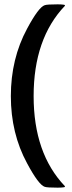

<svg xmlns="http://www.w3.org/2000/svg" viewBox="-20 -767 330 885"><path d="M279 91Q281 94 276 96Q264 98 246 98Q196 98 186 94Q158 85 105 -14Q30 -152 30 -324Q30 -496 105 -635Q158 -734 186 -743Q196 -747 246 -747Q264 -747 276 -745Q281 -743 279 -740Q135 -589 135 -324Q135 -60 279 91Z"/></svg>

Font: Bubblegum Sans
Style: Regular
Weight: 400
Designer: Angel Koziupa and Alejandro Paul
Foundry: Angel Koziupa and Alejandro Paul
Version: Version 1.001